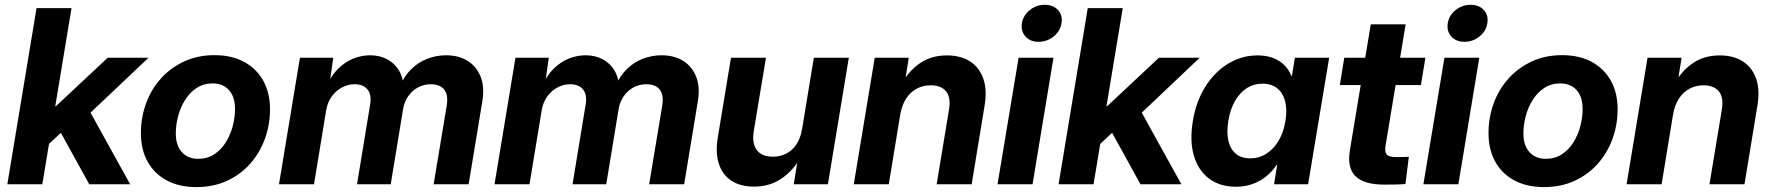

<svg xmlns="http://www.w3.org/2000/svg" viewBox="-20 -761 7322 793"><path d="M166 -151.4 194.3 -322.3H210.9L424.8 -522.5H593.3L315.9 -259.8H282.2ZM10.3 0 130.9 -727.5H275.4L154.8 0ZM348.6 0 223.1 -227.5 335.4 -329.1 517.6 0Z M791 11.7Q720.2 11.7 668.7 -15.9Q617.2 -43.5 589.6 -93.5Q562 -143.6 562 -210.9Q562 -276.4 583.5 -334.7Q605 -393.1 645.3 -437.5Q685.5 -481.9 741.5 -507.6Q797.4 -533.2 865.7 -533.2Q937 -533.2 988.3 -505.4Q1039.6 -477.5 1067.4 -427.5Q1095.2 -377.4 1095.2 -309.6Q1095.2 -246.1 1074.2 -188Q1053.2 -129.9 1013.4 -85Q973.6 -40 917.5 -14.2Q861.3 11.7 791 11.7ZM798.8 -105Q836.4 -105 865 -123.8Q893.6 -142.6 912.6 -173.1Q931.6 -203.6 941.2 -240Q950.7 -276.4 950.7 -311.5Q950.7 -344.7 939.5 -368.2Q928.2 -391.6 907.5 -404.1Q886.7 -416.5 858.4 -416.5Q820.8 -416.5 792.5 -397.9Q764.2 -379.4 744.9 -348.9Q725.6 -318.4 715.8 -281.7Q706.1 -245.1 706.1 -209.5Q706.1 -160.2 731.2 -132.6Q756.3 -105 798.8 -105Z M1132.3 0 1218.8 -522.5H1356.4L1339.4 -401.9L1329.1 -406.7Q1349.6 -451.2 1378.2 -478.8Q1406.7 -506.3 1440.4 -519.5Q1474.1 -532.7 1508.3 -532.7Q1549.3 -532.7 1580.3 -515.6Q1611.3 -498.5 1628.9 -468Q1646.5 -437.5 1646.5 -395L1631.8 -404.8Q1649.4 -446.8 1678.5 -475.3Q1707.5 -503.9 1744.9 -518.3Q1782.2 -532.7 1822.3 -532.7Q1874 -532.7 1911.1 -509.8Q1948.2 -486.8 1965.1 -444.3Q1981.9 -401.9 1972.2 -342.8L1915.5 0H1771L1825.2 -325.7Q1830.1 -356.4 1823 -375.7Q1815.9 -395 1799.3 -404.1Q1782.7 -413.1 1760.3 -413.1Q1730 -413.1 1705.8 -399.7Q1681.6 -386.2 1665.8 -363.3Q1649.9 -340.3 1645 -311.5L1593.8 0H1454.6L1508.8 -329.6Q1515.6 -370.1 1497.8 -391.6Q1480 -413.1 1444.8 -413.1Q1417.5 -413.1 1392.6 -399.9Q1367.7 -386.7 1350.1 -362.5Q1332.5 -338.4 1327.1 -305.2L1276.9 0Z M2022.5 0 2108.9 -522.5H2246.6L2229.5 -401.9L2219.2 -406.7Q2239.7 -451.2 2268.3 -478.8Q2296.9 -506.3 2330.6 -519.5Q2364.3 -532.7 2398.4 -532.7Q2439.5 -532.7 2470.5 -515.6Q2501.5 -498.5 2519 -468Q2536.6 -437.5 2536.6 -395L2522 -404.8Q2539.6 -446.8 2568.6 -475.3Q2597.7 -503.9 2635 -518.3Q2672.4 -532.7 2712.4 -532.7Q2764.2 -532.7 2801.3 -509.8Q2838.4 -486.8 2855.2 -444.3Q2872.1 -401.9 2862.3 -342.8L2805.7 0H2661.1L2715.3 -325.7Q2720.2 -356.4 2713.1 -375.7Q2706.1 -395 2689.5 -404.1Q2672.9 -413.1 2650.4 -413.1Q2620.1 -413.1 2595.9 -399.7Q2571.8 -386.2 2555.9 -363.3Q2540 -340.3 2535.2 -311.5L2483.9 0H2344.7L2398.9 -329.6Q2405.8 -370.1 2387.9 -391.6Q2370.1 -413.1 2335 -413.1Q2307.6 -413.1 2282.7 -399.9Q2257.8 -386.7 2240.2 -362.5Q2222.7 -338.4 2217.3 -305.2L2167 0Z M3093.8 9.8Q3038.6 9.8 3001.5 -14.2Q2964.4 -38.1 2949.2 -83.7Q2934.1 -129.4 2944.8 -193.8L2999 -522.5H3143.6L3093.3 -220.2Q3085 -168.9 3105.7 -141.4Q3126.5 -113.8 3171.9 -113.8Q3201.7 -113.8 3226.8 -126.2Q3252 -138.7 3269.3 -164.6Q3286.6 -190.4 3293 -229.5L3341.3 -522.5H3485.8L3399.4 0H3258.3L3280.3 -134.8H3301.3Q3266.1 -66.4 3214.8 -28.3Q3163.6 9.8 3093.8 9.8Z M3698.2 -288.1 3650.9 0H3506.3L3592.8 -522.5H3733.4L3711.9 -387.7L3690.4 -392.1Q3725.1 -460.4 3774.4 -496.3Q3823.7 -532.2 3890.6 -532.2Q3948.2 -532.2 3986.8 -507.1Q4025.4 -481.9 4041.5 -435.3Q4057.6 -388.7 4046.4 -323.7L3993.2 0H3848.6L3899.4 -307.1Q3908.2 -358.4 3887.5 -383.5Q3866.7 -408.7 3824.2 -408.7Q3792.5 -408.7 3766.4 -394.8Q3740.2 -380.9 3722.7 -354.2Q3705.1 -327.6 3698.2 -288.1Z M4100.1 0 4187 -522.5H4331.1L4244.6 0ZM4269.5 -588.4Q4234.9 -588.4 4215.3 -610.4Q4195.8 -632.3 4200.7 -665Q4206.1 -697.8 4233.2 -719.5Q4260.3 -741.2 4294.9 -741.2Q4330.1 -741.2 4349.9 -719.5Q4369.6 -697.8 4364.3 -665Q4358.9 -632.3 4331.8 -610.4Q4304.7 -588.4 4269.5 -588.4Z M4507.8 -151.4 4536.1 -322.3H4552.7L4766.6 -522.5H4935.1L4657.7 -259.8H4624ZM4352.1 0 4472.7 -727.5H4617.2L4496.6 0ZM4690.4 0 4564.9 -227.5 4677.2 -329.1 4859.4 0Z M5085 10.3Q5018.6 10.3 4973.9 -23.2Q4929.2 -56.6 4911.1 -117.7Q4893.1 -178.7 4906.7 -261.2Q4920.4 -343.8 4959.2 -404.5Q4998 -465.3 5053.7 -498.8Q5109.4 -532.2 5173.8 -532.2Q5210.4 -532.2 5237.8 -521.7Q5265.1 -511.2 5284.2 -492.4Q5303.2 -473.6 5313.5 -447.8H5315.9L5328.1 -522.5H5469.7L5382.8 0H5242.2L5254.9 -79.6H5252.4Q5233.9 -51.8 5208.7 -31.7Q5183.6 -11.7 5152.3 -0.7Q5121.1 10.3 5085 10.3ZM5143.6 -106.9Q5180.2 -106.9 5210.2 -126Q5240.2 -145 5261 -179.9Q5281.7 -214.8 5289.1 -261.7Q5296.9 -308.6 5287.8 -343Q5278.8 -377.4 5254.9 -396.5Q5231 -415.5 5194.3 -415.5Q5158.7 -415.5 5129.6 -397Q5100.6 -378.4 5080.8 -344Q5061 -309.6 5053.2 -261.7Q5045.4 -213.4 5053.7 -178.7Q5062 -144 5085 -125.5Q5107.9 -106.9 5143.6 -106.9Z M5867.2 -522.5 5848.6 -409.7H5513.7L5532.2 -522.5ZM5641.6 -660.6H5785.6L5702.6 -159.2Q5698.2 -133.3 5707.5 -122.8Q5716.8 -112.3 5745.1 -112.3Q5756.3 -112.3 5772.9 -112.5Q5789.6 -112.8 5798.8 -113.3L5784.7 -1Q5769 0.5 5745.4 1Q5721.7 1.5 5698.2 1.5Q5613.3 1.5 5578.4 -33.2Q5543.5 -67.9 5555.2 -139.2Z M5858.9 0 5945.8 -522.5H6089.8L6003.4 0ZM6028.3 -588.4Q5993.7 -588.4 5974.1 -610.4Q5954.6 -632.3 5959.5 -665Q5964.8 -697.8 5991.9 -719.5Q6019 -741.2 6053.7 -741.2Q6088.9 -741.2 6108.6 -719.5Q6128.4 -697.8 6123 -665Q6117.7 -632.3 6090.6 -610.4Q6063.5 -588.4 6028.3 -588.4Z M6356.9 11.7Q6286.1 11.7 6234.6 -15.9Q6183.1 -43.5 6155.5 -93.5Q6127.9 -143.6 6127.9 -210.9Q6127.9 -276.4 6149.4 -334.7Q6170.9 -393.1 6211.2 -437.5Q6251.5 -481.9 6307.4 -507.6Q6363.3 -533.2 6431.6 -533.2Q6502.9 -533.2 6554.2 -505.4Q6605.5 -477.5 6633.3 -427.5Q6661.1 -377.4 6661.1 -309.6Q6661.1 -246.1 6640.1 -188Q6619.1 -129.9 6579.3 -85Q6539.6 -40 6483.4 -14.2Q6427.2 11.7 6356.9 11.7ZM6364.7 -105Q6402.3 -105 6430.9 -123.8Q6459.5 -142.6 6478.5 -173.1Q6497.6 -203.6 6507.1 -240Q6516.6 -276.4 6516.6 -311.5Q6516.6 -344.7 6505.4 -368.2Q6494.1 -391.6 6473.4 -404.1Q6452.6 -416.5 6424.3 -416.5Q6386.7 -416.5 6358.4 -397.9Q6330.1 -379.4 6310.8 -348.9Q6291.5 -318.4 6281.7 -281.7Q6272 -245.1 6272 -209.5Q6272 -160.2 6297.1 -132.6Q6322.3 -105 6364.7 -105Z M6890.1 -288.1 6842.8 0H6698.2L6784.7 -522.5H6925.3L6903.8 -387.7L6882.3 -392.1Q6917 -460.4 6966.3 -496.3Q7015.6 -532.2 7082.5 -532.2Q7140.1 -532.2 7178.7 -507.1Q7217.3 -481.9 7233.4 -435.3Q7249.5 -388.7 7238.3 -323.7L7185.1 0H7040.5L7091.3 -307.1Q7100.1 -358.4 7079.3 -383.5Q7058.6 -408.7 7016.1 -408.7Q6984.4 -408.7 6958.3 -394.8Q6932.1 -380.9 6914.6 -354.2Q6897 -327.6 6890.1 -288.1Z"/></svg>

Font: Inter 28pt
Style: Bold Italic
Weight: 700
Italic angle: -9.3988°
Designer: Rasmus Andersson
Foundry: rsms
Version: Version 4.001;git-66647c0bb